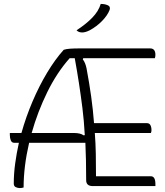

<svg xmlns="http://www.w3.org/2000/svg" viewBox="-20 -946 840 976"><path d="M100 7Q91 10 80 10Q71 10 60.5 5.5Q50 1 50 -13Q50 -62 57 -114Q64 -166 76 -220H53Q40 -220 35 -232Q30 -244 30 -260V-270H89Q112 -352 145.5 -430.5Q179 -509 219.5 -576.5Q260 -644 304 -693Q317 -697 336 -698.5Q355 -700 393 -700H743Q770 -700 770 -667Q770 -658 767 -650H403L401 -644Q414 -628 420 -598Q434 -523 443.5 -455Q453 -387 458 -320H727Q739 -320 744.5 -310Q750 -300 750 -284Q750 -276 747 -270H462Q466 -218 467 -164Q468 -110 468 -50H747Q770 -50 770 -10V0H452Q418 0 418 -30Q418 -83 417 -130Q416 -177 414 -220H128Q100 -99 100 7ZM355 -270Q389 -270 405 -258L411 -259Q407 -333 399 -396.5Q391 -460 381.5 -522Q372 -584 360 -650H334Q269 -577 220 -477Q171 -377 141 -270ZM492 -926Q512 -926 526 -920Q536 -916 538 -909Q540 -902 537 -895Q526 -867 498.5 -839Q471 -811 436 -792Q414 -781 398 -781Q391 -781 383.5 -783Q376 -785 369 -792Q417 -823 449 -856Q481 -889 492 -926Z"/></svg>

Font: Recursive Sn Csl St Lt
Style: Regular
Weight: 300
Version: Version 1.079;hotconv 1.0.112;makeotfexe 2.5.65598; ttfautoh